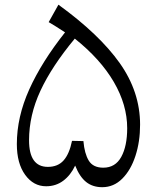

<svg xmlns="http://www.w3.org/2000/svg" viewBox="-20 -780 660 807"><path d="M225.6 -760.3Q397.5 -635.7 483.2 -514.9Q568.8 -394 568.8 -255.9Q568.8 -184.6 549.3 -124.8Q529.8 -64.9 493.9 -29.1Q458 6.8 409.7 6.8Q369.6 6.8 342.3 -14.9Q314.9 -36.6 295.9 -84Q276.9 -43.5 245.8 -20.3Q214.8 2.9 173.8 2.9Q120.6 2.9 85.7 -45.2Q50.8 -93.3 50.8 -174.3Q50.8 -288.1 102.8 -403.8Q154.8 -519.5 253.4 -644Q210.9 -671.9 184.6 -687ZM294.4 -617.7Q197.8 -501.5 149.9 -398.4Q102.1 -295.4 102.1 -190.4Q102.1 -78.6 181.2 -78.6Q223.1 -78.6 247.3 -105.7Q271.5 -132.8 282.7 -188L330.6 -187Q335 -134.8 353 -105Q371.1 -75.2 414.1 -75.2Q464.8 -75.2 489.7 -120.6Q514.6 -166 514.6 -241.2Q514.6 -338.9 458.5 -435.3Q402.3 -531.7 294.4 -617.7Z"/></svg>

Font: Pinar-DS1-FD Regular
Style: Regular
Weight: 400
Designer: Amin Abedi
Version: Version 3.000